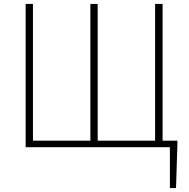

<svg xmlns="http://www.w3.org/2000/svg" viewBox="-20 -746 958 973"><path d="M841 0H791V-33H879V-13L872 207H841ZM110 -726H147V-33H438V-726H475V-33H766V-726H804V0H110Z"/></svg>

Font: Merged Yaku Han JP Thin
Style: Regular
Weight: 250
Designer: Ryoko NISHIZUKA 西塚涼子 (kana, bopomofo & ideographs); Paul D. Hunt (Latin, Greek & Cyrillic); Sandoll Communications 산돌커뮤니
Foundry: Adobe
Version: Version 2.004